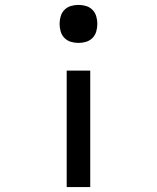

<svg xmlns="http://www.w3.org/2000/svg" viewBox="-20 -548 640 783"><path d="M300 -373Q284 -373 269 -377.5Q254 -382 243 -393Q232 -404 227.5 -419.5Q223 -435 223 -451Q223 -466 227.5 -481.5Q232 -497 243 -508Q254 -519 269 -523.5Q284 -528 300 -528Q316 -528 331 -523.5Q346 -519 357 -508Q368 -497 372.5 -481.5Q377 -466 377 -451Q377 -435 372.5 -419.5Q368 -404 357 -393Q346 -382 331 -377.5Q316 -373 300 -373ZM252 215V-260H348V215Z"/></svg>

Font: Iosevka Fixed Curly Md Ex
Style: Regular
Weight: 500
Width: 7
Monospace: yes
Designer: Belleve Invis
Foundry: Belleve Invis
Version: Version 30.1.2